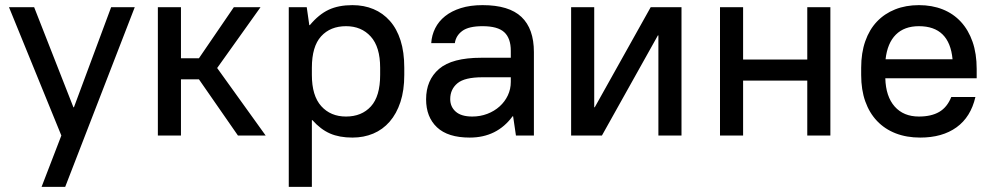

<svg xmlns="http://www.w3.org/2000/svg" viewBox="-20 -528 3870 748"><path d="M219 0 15 -500H113L266 -110H268L413 -500H505L234 200H142Z M595 -500H685V-301H755L891 -500H995L826 -263L1015 0H907L755 -219H685V0H595Z M1105 -500H1175L1185 -430H1187Q1222 -472 1260.5 -490Q1299 -508 1353 -508Q1398 -508 1435 -492.5Q1472 -477 1499 -446.5Q1526 -416 1540.5 -370.5Q1555 -325 1555 -264V-236Q1555 -176 1540 -130.5Q1525 -85 1498 -54Q1471 -23 1434 -7.5Q1397 8 1353 8Q1302 8 1265.5 -8Q1229 -24 1197 -60H1195V200H1105ZM1328 -74Q1389 -74 1425 -113.5Q1461 -153 1461 -236V-264Q1461 -345 1424.5 -385.5Q1388 -426 1328 -426Q1267 -426 1231 -386.5Q1195 -347 1195 -264V-236Q1195 -155 1231.5 -114.5Q1268 -74 1328 -74Z M1810 8Q1725 8 1682.5 -32Q1640 -72 1640 -141Q1640 -216 1690.5 -259.5Q1741 -303 1855 -303H1970V-330Q1970 -379 1944.5 -402.5Q1919 -426 1860 -426Q1806 -426 1781 -407.5Q1756 -389 1752 -360H1660Q1662 -391 1675.5 -418Q1689 -445 1714 -465Q1739 -485 1775.5 -496.5Q1812 -508 1860 -508Q1963 -508 2011.5 -462Q2060 -416 2060 -325V0H1990L1979 -75H1977Q1916 8 1810 8ZM1820 -74Q1851 -74 1878.5 -84.5Q1906 -95 1926.5 -113.5Q1947 -132 1958.5 -156.5Q1970 -181 1970 -209V-227H1860Q1790 -227 1762 -203.5Q1734 -180 1734 -142Q1734 -112 1755.5 -93Q1777 -74 1820 -74Z M2205 -500H2295V-110H2297L2515 -500H2635V0H2545V-390H2543L2325 0H2205Z M2785 -500H2875V-296H3125V-500H3215V0H3125V-214H2875V0H2785Z M3565 8Q3512 8 3469.5 -8.5Q3427 -25 3397 -56.5Q3367 -88 3351 -133Q3335 -178 3335 -236V-264Q3335 -322 3351 -367.5Q3367 -413 3396.5 -444Q3426 -475 3467.5 -491.5Q3509 -508 3560 -508Q3611 -508 3652.5 -491.5Q3694 -475 3723.5 -443Q3753 -411 3769 -365Q3785 -319 3785 -259V-223H3429Q3431 -152 3465.5 -113Q3500 -74 3560 -74Q3608 -74 3639 -92Q3670 -110 3686 -150H3780Q3762 -72 3706.5 -32Q3651 8 3565 8ZM3560 -426Q3503 -426 3470 -393Q3437 -360 3430 -297H3691Q3679 -426 3560 -426Z"/></svg>

Font: PT Root UI Medium
Style: Regular
Weight: 500
Designer: Vitaly Kuzmin
Foundry: ParaType Ltd.
Version: Version 2.001G